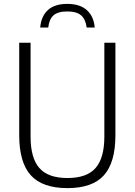

<svg xmlns="http://www.w3.org/2000/svg" viewBox="-20 -960 694 989"><path d="M327.5 9Q198.5 9 138.8 -57Q79 -123 79 -263.5V-740H137.5V-256Q137.5 -146.5 182.5 -94.8Q227.5 -43 327.5 -43Q427.5 -43 472.5 -94.8Q517.5 -146.5 517.5 -256V-740H574.5V-263.5Q574.5 -123 515.2 -57Q456 9 327.5 9ZM187 -818Q192 -876.5 226.8 -908.2Q261.5 -940 326.5 -940Q391.5 -940 427.2 -908Q463 -876 468 -818H426.5Q421 -860.5 398 -880.8Q375 -901 326.5 -901Q278 -901 255.5 -880.8Q233 -860.5 228.5 -818Z"/></svg>

Font: Encode Sans SmCnd Lt
Style: Regular
Weight: 300
Width: 4
Designer: Multiple Designers
Foundry: Impallari Type
Version: Version 3.002; ttfautohint (v1.8.3) -l 8 -r 50 -G 200 -x 14 